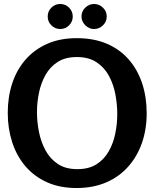

<svg xmlns="http://www.w3.org/2000/svg" viewBox="-20 -935 777 966"><path d="M365 11Q281 11 216.5 -18Q152 -47 108 -98.5Q64 -150 41.5 -219Q19 -288 19 -367Q19 -447 41.5 -515.5Q64 -584 108.5 -635Q153 -686 217.5 -714.5Q282 -743 366 -743Q452 -743 517.5 -715Q583 -687 627.5 -636Q672 -585 695 -516Q718 -447 718 -365Q718 -284 694 -215.5Q670 -147 624.5 -96Q579 -45 513.5 -17Q448 11 365 11ZM369 -84Q427 -84 465.5 -108.5Q504 -133 527 -173.5Q550 -214 560 -263Q570 -312 570 -361Q570 -410 560.5 -460.5Q551 -511 528 -553.5Q505 -596 465.5 -622Q426 -648 367 -648Q309 -648 270.5 -623.5Q232 -599 209 -558Q186 -517 176 -468Q166 -419 166 -371Q166 -322 176 -271.5Q186 -221 209 -178.5Q232 -136 271 -110Q310 -84 369 -84ZM346 -852Q346 -826 327.5 -807.5Q309 -789 283 -789Q257 -789 238.5 -807.5Q220 -826 220 -852Q220 -878 238.5 -896.5Q257 -915 283 -915Q309 -915 327.5 -896.5Q346 -878 346 -852ZM517 -852Q517 -826 498 -807.5Q479 -789 453 -789Q428 -789 409 -808Q390 -827 390 -852Q390 -878 409 -896.5Q428 -915 453 -915Q479 -915 498 -896.5Q517 -878 517 -852Z"/></svg>

Font: Rosario Light
Style: Bold
Weight: 700
Version: Version 1.101; ttfautohint (v1.8.1.43-b0c9)